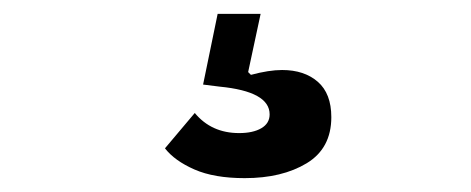

<svg xmlns="http://www.w3.org/2000/svg" viewBox="-20 -47 680 277"><path d="M218 167 261 116Q285 145 325 145Q345 145 357 138Q369 131 369 118Q369 85 297 78L273 75L294 -27H356L338 57L342 61Q368 54 387 54Q419 54 438.5 71Q458 88 458 122Q458 167 422.5 188.5Q387 210 333 210Q289 210 260.5 197.5Q232 185 218 167Z"/></svg>

Font: Writer SemiBold
Style: Regular
Weight: 600
Monospace: yes
Designer: Mike Abbink, Paul van der Laan, Pieter van Rosmalen
Foundry: Bold Monday
Version: Version 2.001 2020